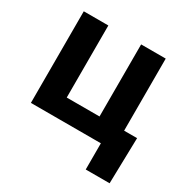

<svg xmlns="http://www.w3.org/2000/svg" viewBox="-159 -690 974 991"><g transform="rotate(30 328.0 -195.0)"><path d="M62.4 0V-545.9H208.8V-116.4H404.2V-545.9H550.8V0ZM479.4 156.2V0H437.2V-116.4H628.1L621.6 156.2Z"/></g></svg>

Font: Inter Variable LoSnoCo
Style: Regular
Weight: 400
Designer: Rasmus Andersson
Foundry: rsms
Version: Version 4.000;git-a52131595; featfreeze: case,dlig,ss01,ss02